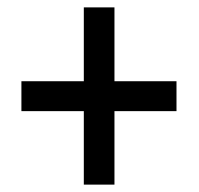

<svg xmlns="http://www.w3.org/2000/svg" viewBox="-20 -613 538 520"><path d="M290 -393H458V-312H290V-113H207V-312H38V-393H207V-593H290Z"/></svg>

Font: Noto Sans Display SemiCondensed Medium
Style: Regular
Weight: 500
Width: 4
Designer: Monotype Design Team
Foundry: Monotype Imaging Inc.
Version: Version 2.003